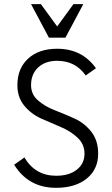

<svg xmlns="http://www.w3.org/2000/svg" viewBox="-20 -900 546 933"><path d="M130.9 -879.9H178.7L257.8 -771.5L336.9 -879.9H384.8L297.9 -716.8H217.8ZM390.6 -153.3Q390.6 -199.2 356.9 -231Q323.2 -262.7 275.4 -282.7Q227.5 -302.7 179.7 -324.2Q131.8 -345.7 98.1 -386.2Q64.5 -426.8 64.5 -486.3Q64.5 -567.4 116.7 -615.2Q168.9 -663.1 257.8 -663.1Q378.9 -663.1 446.3 -568.4L396.5 -533.2Q346.7 -604.5 257.8 -604.5Q200.2 -604.5 165.5 -572.3Q130.9 -540 130.9 -486.3Q130.9 -441.4 164.6 -412.1Q198.2 -382.8 246.1 -364.3Q293.9 -345.7 341.8 -324.2Q389.6 -302.7 423.3 -260.3Q457 -217.8 457 -153.3Q457 -77.1 401.4 -32.2Q345.7 12.7 252.9 12.7Q118.2 12.7 48.8 -99.6L98.6 -134.8Q151.4 -45.9 252.9 -45.9Q315.4 -45.9 353 -75.2Q390.6 -104.5 390.6 -153.3Z"/></svg>

Font: Lohit Devanagari
Style: Regular
Weight: 400
Version: 2.95.4